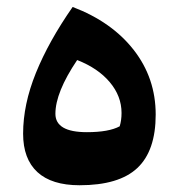

<svg xmlns="http://www.w3.org/2000/svg" viewBox="-20 -532 519 560"><path d="M211.9 8.3Q130.9 8.3 89.1 -30Q47.4 -68.4 47.4 -142.1Q47.4 -227.1 84.7 -319.3Q122.1 -411.6 191.9 -511.7Q306.2 -468.3 370.1 -386.2Q434.1 -304.2 434.1 -197.8Q434.1 -92.3 380.6 -42Q327.1 8.3 211.9 8.3ZM205.1 -356.9Q141.6 -262.7 141.6 -200.2Q141.6 -146.5 233.4 -146.5Q297.4 -146.5 329.1 -163.6Q334.5 -181.2 334.5 -202.6Q334.5 -251.5 300.3 -292.2Q266.1 -333 205.1 -356.9Z"/></svg>

Font: Pinar Bold
Style: Regular
Weight: 700
Designer: Amin Abedi
Version: Version 3.000